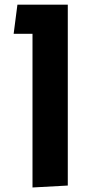

<svg xmlns="http://www.w3.org/2000/svg" viewBox="-20 -623 395 827"><path d="M120 184.5V-602.8H272V176.2ZM38.8 -477.5 55 -602.8H220.2V-477.5Z"/></svg>

Font: Noto Sans Hebrew Light
Style: Regular
Weight: 100
Version: Version 3.000